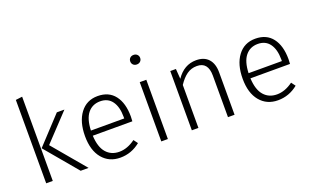

<svg xmlns="http://www.w3.org/2000/svg" viewBox="-84 -1167 2574 1592"><g transform="rotate(-20 1203.5 -371.0)"><path d="M236.8 -289.1 480 0H410.2L169.9 -286.1L390.1 -522.9H457ZM164.1 0H106V-735.8L164.1 -743.2Z M897.9 -284.2V-298.8Q897.9 -386.7 861.8 -436.5Q825.7 -486.3 757.3 -486.1Q689 -485.8 648.4 -436Q607.9 -386.2 604 -284.2ZM955.1 -280.8Q955.1 -258.8 953.1 -238.8H604Q608.9 -136.7 652.3 -87.4Q695.8 -38.1 766.8 -38.1Q837.9 -38.1 908.2 -89.8L935.1 -53.2Q856.9 10.7 758.3 10.7Q659.7 10.7 600.8 -60.1Q542 -130.9 542 -256.8Q542 -382.8 598.4 -458.5Q654.8 -534.2 752.9 -534.2Q851.1 -534.2 903.1 -466.6Q955.1 -398.9 955.1 -280.8Z M1179.7 0H1121.6V-522.9H1179.7ZM1118.4 -741Q1130.4 -752.9 1149.9 -752.9Q1169.4 -752.9 1181.6 -741Q1193.8 -729 1193.8 -710.9Q1193.8 -692.9 1181.6 -680.9Q1169.4 -668.9 1149.9 -668.9Q1130.4 -668.9 1118.4 -680.9Q1106.4 -692.9 1106.4 -710.9Q1106.4 -729 1118.4 -741Z M1622.1 -534.2Q1692.9 -534.2 1730.5 -492.2Q1768.1 -450.2 1768.1 -374V0H1710V-366.2Q1710 -487.3 1611.3 -486.8Q1561.5 -486.8 1522.9 -459.5Q1484.4 -432.1 1449.2 -378.9V0H1391.1V-522.9H1440.9L1447.3 -434.1Q1515.1 -534.2 1622.1 -534.2Z M2289.1 -284.2V-298.8Q2289.1 -386.7 2252.9 -436.5Q2216.8 -486.3 2148.4 -486.1Q2080.1 -485.8 2039.6 -436Q1999 -386.2 1995.1 -284.2ZM2346.2 -280.8Q2346.2 -258.8 2344.2 -238.8H1995.1Q2000 -136.7 2043.5 -87.4Q2086.9 -38.1 2158 -38.1Q2229 -38.1 2299.3 -89.8L2326.2 -53.2Q2248 10.7 2149.4 10.7Q2050.8 10.7 1991.9 -60.1Q1933.1 -130.9 1933.1 -256.8Q1933.1 -382.8 1989.5 -458.5Q2045.9 -534.2 2144 -534.2Q2242.2 -534.2 2294.2 -466.6Q2346.2 -398.9 2346.2 -280.8Z"/></g></svg>

Font: FiraSans-Light
Style: Regular
Weight: 300
Designer: Carrois Corporate & Edenspiekermann AG
Foundry: Carrois Corporate GbR & Edenspiekermann AG
Version: Version 3.106;PS 003.106;hotconv 1.0.70;makeotf.lib2.5.58329